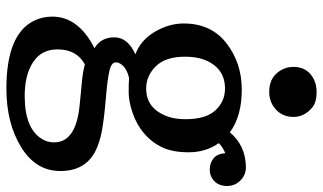

<svg xmlns="http://www.w3.org/2000/svg" viewBox="-230 -556 1034 615"><g transform="rotate(90 287.5 -248.0)"><path d="M32.7 0ZM403.3 -466.8Q446.8 -518.1 516.1 -518.1Q539.6 -518.1 557.4 -500.7Q575.2 -483.4 575.2 -457.8Q575.2 -432.1 559.8 -417.2Q544.4 -402.3 522.9 -402.3Q501.5 -402.3 486.6 -414.6Q471.7 -426.8 470.2 -452.1Q452.6 -445.3 438 -431.6Q467.3 -389.2 467.3 -335.7Q467.3 -282.2 450.9 -248.8Q434.6 -215.3 406.5 -191.7Q378.4 -168 341.3 -155.3Q304.2 -142.6 274.7 -142.6Q245.1 -142.6 230 -144Q194.8 -136.2 182.6 -114.3Q179.2 -108.9 179.2 -102.1Q179.2 -87.4 205.6 -81.1Q231.9 -74.7 293.7 -69.6Q355.5 -64.5 395.8 -57.4Q436 -50.3 465.3 -35.2Q527.3 -2.4 527.3 76.2Q527.3 154.8 450.7 201.9Q374 249 263.2 249Q89.4 249 45.9 160.6Q32.7 133.8 32.7 101.6Q32.7 18.6 133.8 -33.2Q99.1 -53.7 99.1 -96.7Q99.1 -139.6 153.3 -164.1Q107.4 -181.6 81.1 -226.8Q54.7 -272 54.7 -318.8Q54.7 -406.7 117.9 -455.8Q181.2 -504.9 266.6 -504.9Q352.1 -504.9 403.3 -466.8ZM263.2 -198.7Q327.6 -198.7 352.5 -267.1Q361.3 -290.5 361.3 -325.2Q361.3 -389.6 333 -420.4Q304.7 -451.2 263.2 -451.2Q195.3 -451.2 169.9 -382.3Q161.1 -357.4 161.1 -323.2Q161.1 -260.7 191.7 -229.7Q222.2 -198.7 263.2 -198.7ZM186 -2.4Q137.7 23.4 137.7 85.4Q137.7 136.7 178.7 163.6Q219.7 190.4 286.6 190.4Q391.6 190.4 424.8 134.8Q435.5 117.7 435.5 96.2Q435.5 25.4 314.5 14.2Q276.4 10.3 243.2 7.3Q210 4.4 186 -2.4ZM273.9 -592.8Q220.7 -592.8 200.2 -638.7Q193.8 -652.8 193.8 -670.9Q193.8 -705.1 217 -724.9Q240.2 -744.6 273.9 -744.6Q307.6 -744.6 324.2 -730.5Q354 -705.1 354 -670.7Q354 -636.2 330.6 -614.5Q307.1 -592.8 273.9 -592.8Z"/></g></svg>

Font: Arbutus Slab
Style: Regular
Weight: 400
Version: Version 1.002; ttfautohint (v0.92) -l 10 -r 16 -G 200 -x 7 -